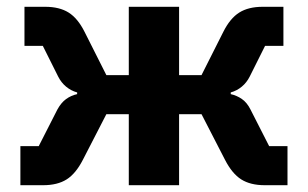

<svg xmlns="http://www.w3.org/2000/svg" viewBox="-20 -545 906 565"><path d="M40 0V-115H94L149 -223Q160 -243 174.5 -253.5Q189 -264 207 -268V-273Q189 -278 174.5 -290Q160 -302 151 -320L106 -410H52V-525H113Q155 -525 182 -508Q209 -491 229 -451L293 -324H359V-525H507V-324H573L637 -451Q657 -491 684 -508Q711 -525 753 -525H814V-410H760L715 -320Q706 -302 691.5 -290Q677 -278 659 -273V-268Q677 -264 692 -253.5Q707 -243 717 -223L772 -115H826V0H759Q717 0 690 -17Q663 -34 642 -75L573 -209H507V0H359V-209H293L224 -75Q203 -34 176 -17Q149 0 107 0Z"/></svg>

Font: IBM Plex Sans
Style: Regular
Weight: 400
Designer: Mike Abbink, Paul van der Laan, Pieter van Rosmalen
Foundry: Bold Monday
Version: Version 3.201